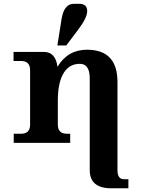

<svg xmlns="http://www.w3.org/2000/svg" viewBox="-20 -767 764 1031"><path d="M669.4 244.1H578.1Q461.9 244.1 461.9 146.5V-345.7Q461.9 -424.3 408.7 -424.3Q345.7 -424.3 315.4 -363.3Q290.5 -313 290.5 -226.1V-97.7Q290.5 -48.8 339.4 -48.8H356.9V0H53.7V-48.8H92.8Q141.6 -48.8 141.6 -97.7V-390.6Q141.6 -439.5 92.8 -439.5H52.7V-488.3H214.8Q278.8 -488.3 288.6 -408.2Q343.8 -500 447.3 -500Q610.8 -500 610.8 -326.7V146.5Q610.8 195.3 645 195.3H669.4ZM288.1 -522.9 310.5 -664.1Q323.2 -746.6 377 -746.6H404.8Q427.2 -746.6 437.7 -736.6Q448.2 -726.6 448.2 -707.5Q448.2 -671.9 399.9 -607.9L335.9 -522.9Z"/></svg>

Font: Munson
Style: Bold
Weight: 700
Designer: Paul James MIller
Foundry: High-Logic / Made with FontCreator
Version: Version 2.10;May 5, 2019;FontCreator 11.5.0.2430 64-bit